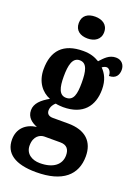

<svg xmlns="http://www.w3.org/2000/svg" viewBox="-190 -845 843 1157"><g transform="rotate(20 232.0 -266.5)"><path d="M212 -628C256 -628 294 -650 294 -698C294 -747 256 -768 212 -768C166 -768 131 -747 131 -698C131 -650 166 -628 212 -628ZM196 235C366 235 446 162 446 43C446 -49 392 -107 277 -107H180C158 -107 140 -116 140 -141C140 -165 156 -186 167 -194C177 -191 203 -189 215 -189C343 -189 400 -263 400 -369C400 -429 379 -467 352 -494C360 -499 368 -505 381 -505C393 -505 411 -491 411 -460C456 -460 471 -489 471 -521C471 -552 451 -579 414 -579C370 -579 345 -549 319 -521C289 -539 259 -549 215 -549C86 -549 27 -482 27 -364C27 -283 70 -230 124 -209C75 -181 40 -150 40 -106C40 -59 75 -36 108 -23C39 -14 -7 29 -7 99C-7 187 60 235 196 235ZM213 -248C168 -248 156 -294 156 -364C156 -437 168 -489 214 -489C261 -489 271 -439 271 -365C271 -293 261 -248 213 -248ZM199 176C146 176 105 148 105 97C105 35 144 16 171 16H273C314 16 332 39 332 78C332 137 285 176 199 176Z"/></g></svg>

Font: Noto Serif Devanagari ExtraCondensed ExtraBold
Style: Regular
Weight: 800
Width: 2
Designer: Universal Thirst, Indian Type Foundry and the Monotype Design Team
Foundry: Monotype Imaging Inc.
Version: Version 2.004